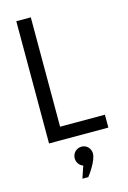

<svg xmlns="http://www.w3.org/2000/svg" viewBox="-146 -818 758 1138"><g transform="rotate(-15 232.5 -248.5)"><path d="M75 -750V0H439V-79H164V-750ZM237 179 212 253H248C259 240 311 167 311 125C311 93 287 68 256 68C223 68 199 94 199 125C199 150 214 171 237 179Z"/></g></svg>

Font: Oakes
Style: Regular
Weight: 400
Designer: Samuel Oakes
Foundry: Samuel Oakes
Version: Version 1.003;PS 001.003;hotconv 1.0.88;makeotf.lib2.5.64775